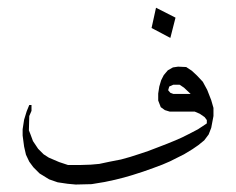

<svg xmlns="http://www.w3.org/2000/svg" viewBox="-20 -456 626 509"><path d="M393.6 -435.5 445.3 -409.2 431.6 -355.5 381.8 -381.8ZM485.4 -207 467.8 -223.6 456.1 -231.4H439.5L428.7 -226.6L425.8 -216.8L431.6 -210L439.5 -207ZM399.4 -189.5V-208L402.3 -226.6L407.2 -243.2L414.1 -256.8L424.8 -269.5L438.5 -277.3L452.1 -279.3L473.6 -278.3L488.3 -268.6L502 -255.9L517.6 -239.3L529.3 -217.8L540 -190.4L545.9 -169.9V-148.4L540 -117.2L533.2 -99.6L521.5 -84L505.9 -71.3L490.2 -60.5L467.8 -46.9L450.2 -38.1L430.7 -28.3L410.2 -19.5L386.7 -10.7L359.4 -1L332 7.8L308.6 14.6L285.2 20.5L257.8 26.4L222.7 32.2L180.7 33.2L159.2 31.2L132.8 27.3L110.4 19.5L85 3.9L68.4 -12.7L57.6 -27.3L48.8 -45.9L43.9 -67.4L40 -96.7V-113.3L43.9 -138.7L50.8 -161.1L57.6 -177.7H63.5V-162.1L57.6 -148.4L56.6 -110.4L60.5 -100.6L67.4 -82L81.1 -61.5L95.7 -46.9L109.4 -38.1L136.7 -26.4L160.2 -18.6H193.4L220.7 -19.5L243.2 -21.5L270.5 -27.3L300.8 -33.2L325.2 -40L352.5 -48.8L373 -55.7L398.4 -65.4L423.8 -75.2L445.3 -84L462.9 -91.8L480.5 -100.6L504.9 -113.3L528.3 -128.9V-137.7L522.5 -145.5L509.8 -154.3L496.1 -160.2H429.7L417 -164.1L406.2 -171.9Z"/></svg>

Font: LaylaThuluth
Style: Regular
Weight: 400
Version: Version 2.0